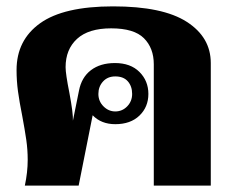

<svg xmlns="http://www.w3.org/2000/svg" viewBox="-20 -583 737 603"><path d="M67 -81Q67 -113 62.5 -144Q58 -175 50 -218Q41 -263 36.5 -296Q32 -329 32 -363Q32 -457 106 -510Q180 -563 335 -563Q491 -563 566.5 -514.5Q642 -466 642 -385V0H463V-381Q463 -432 432 -463Q401 -494 329 -494Q258 -494 222 -461Q186 -428 186 -372Q186 -351 198 -291Q210 -227 209 -204L228 -298Q236 -340 265.5 -362.5Q295 -385 341 -385Q390 -385 418 -357Q446 -329 446 -288Q446 -247 418 -220Q390 -193 342 -193Q298 -193 271 -221L227 0H58Q67 -42 67 -81ZM395 -288Q395 -312 381.5 -327.5Q368 -343 342 -343Q318 -343 303.5 -327Q289 -311 289 -288Q289 -265 305 -249Q321 -233 342 -233Q364 -233 379.5 -249Q395 -265 395 -288Z"/></svg>

Font: Taviraj Bold
Style: Regular
Weight: 700
Designer: Katatrad Team
Foundry: CadsonDemak
Version: Version 1.030